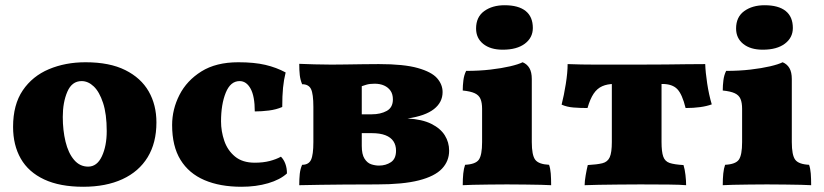

<svg xmlns="http://www.w3.org/2000/svg" viewBox="-20 -705 3151 734"><path d="M298 9Q209 9 149 -19Q89 -47 59.5 -98.5Q30 -150 30 -220Q30 -305 67 -359.5Q104 -414 167 -440.5Q230 -467 307 -467Q399 -467 459 -437Q519 -407 548.5 -355.5Q578 -304 578 -237Q578 -159 544.5 -104Q511 -49 448 -20Q385 9 298 9ZM317 -68Q351 -68 369.5 -107.5Q388 -147 388 -204Q388 -269 374 -311.5Q360 -354 338.5 -374.5Q317 -395 292 -395Q255 -395 237.5 -354.5Q220 -314 220 -258Q220 -207 230.5 -163.5Q241 -120 263 -94Q285 -68 317 -68Z M1077 -42Q1051 -18 1005 -4.5Q959 9 903 9Q821 9 761.5 -16.5Q702 -42 670 -94Q638 -146 638 -227Q638 -287 666 -342Q694 -397 750 -432Q806 -467 891 -467Q952 -467 994.5 -457Q1037 -447 1072 -428Q1065 -400 1062 -369.5Q1059 -339 1059 -296Q1036 -286 1008 -282.5Q980 -279 954 -279Q954 -337 938 -366Q922 -395 896 -395Q861 -395 843 -350.5Q825 -306 825 -241Q825 -203 837.5 -166.5Q850 -130 878.5 -106.5Q907 -83 954 -83Q986 -83 1011 -89.5Q1036 -96 1054 -106Q1065 -95 1071 -78.5Q1077 -62 1077 -42Z M1124 3Q1124 -22 1126 -40.5Q1128 -59 1135 -75Q1160 -75 1169 -94Q1178 -113 1178 -162V-296Q1178 -346 1169 -364.5Q1160 -383 1135 -383Q1128 -400 1126 -418Q1124 -436 1124 -461Q1147 -460 1182 -459Q1217 -458 1247 -458Q1267 -458 1299.5 -458.5Q1332 -459 1367 -459.5Q1402 -460 1428 -460Q1524 -460 1577 -445Q1630 -430 1651 -406Q1672 -382 1672 -353Q1672 -314 1639 -288Q1606 -262 1538 -252Q1594 -249 1629 -231.5Q1664 -214 1680.5 -187.5Q1697 -161 1697 -129Q1697 -89 1669.5 -60Q1642 -31 1581.5 -15.5Q1521 0 1421 0Q1346 0 1296 0.5Q1246 1 1206.5 1.5Q1167 2 1124 3ZM1429 -72Q1455 -72 1474.5 -85Q1494 -98 1494 -129Q1494 -150 1484 -165Q1474 -180 1453.5 -188Q1433 -196 1401 -196H1330V-268H1401Q1435 -268 1458.5 -281Q1482 -294 1482 -325Q1482 -345 1473 -358Q1464 -371 1448.5 -378Q1433 -385 1412 -385Q1393 -385 1380 -381Q1367 -377 1346 -370L1363 -430V-147Q1363 -115 1373.5 -98.5Q1384 -82 1399 -77Q1414 -72 1429 -72Z M1749 3Q1749 -22 1751 -41.5Q1753 -61 1758 -75Q1798 -77 1810.5 -94.5Q1823 -112 1823 -162V-289Q1823 -312 1817 -326.5Q1811 -341 1795 -348.5Q1779 -356 1749 -359Q1749 -378 1751.5 -398Q1754 -418 1762 -434Q1812 -434 1855 -439Q1898 -444 1930 -451.5Q1962 -459 1978 -467Q1995 -460 2004 -444.5Q2013 -429 2013 -403V-162Q2013 -112 2026 -94.5Q2039 -77 2079 -75Q2084 -61 2085.5 -41.5Q2087 -22 2087 3Q2075 2 2048 1.5Q2021 1 1987 0.5Q1953 0 1918 0Q1884 0 1849.5 0.5Q1815 1 1788 1.5Q1761 2 1749 3ZM1902 -515Q1855 -515 1827.5 -537Q1800 -559 1800 -596Q1800 -640 1831 -662.5Q1862 -685 1909 -685Q1962 -685 1989.5 -663Q2017 -641 2017 -598Q2017 -561 1986.5 -538Q1956 -515 1902 -515Z M2215 3Q2215 -12 2219 -35Q2223 -58 2227 -74Q2263 -76 2283 -81Q2303 -86 2311 -104Q2319 -122 2319 -162V-401H2509V-162Q2509 -125 2515.5 -106.5Q2522 -88 2540 -82Q2558 -76 2593 -74Q2598 -58 2600.5 -36Q2603 -14 2603 3Q2582 1 2535.5 0.5Q2489 0 2428 0Q2388 0 2346 0.5Q2304 1 2269 1.5Q2234 2 2215 3ZM2226 -292Q2198 -292 2172.5 -294Q2147 -296 2127 -305Q2136 -340 2143 -384Q2150 -428 2150 -460Q2178 -459 2203 -458.5Q2228 -458 2256.5 -458Q2285 -458 2323.5 -458Q2362 -458 2417 -458Q2480 -458 2524 -458.5Q2568 -459 2603.5 -459.5Q2639 -460 2676 -460Q2677 -429 2683.5 -386Q2690 -343 2701 -306Q2682 -299 2656.5 -295.5Q2631 -292 2601 -292Q2588 -345 2569 -364.5Q2550 -384 2512 -384H2327Q2302 -384 2282.5 -375.5Q2263 -367 2249.5 -347Q2236 -327 2226 -292Z M2743 3Q2743 -22 2745 -41.5Q2747 -61 2752 -75Q2792 -77 2804.5 -94.5Q2817 -112 2817 -162V-289Q2817 -312 2811 -326.5Q2805 -341 2789 -348.5Q2773 -356 2743 -359Q2743 -378 2745.5 -398Q2748 -418 2756 -434Q2806 -434 2849 -439Q2892 -444 2924 -451.5Q2956 -459 2972 -467Q2989 -460 2998 -444.5Q3007 -429 3007 -403V-162Q3007 -112 3020 -94.5Q3033 -77 3073 -75Q3078 -61 3079.5 -41.5Q3081 -22 3081 3Q3069 2 3042 1.5Q3015 1 2981 0.5Q2947 0 2912 0Q2878 0 2843.5 0.5Q2809 1 2782 1.5Q2755 2 2743 3ZM2896 -515Q2849 -515 2821.5 -537Q2794 -559 2794 -596Q2794 -640 2825 -662.5Q2856 -685 2903 -685Q2956 -685 2983.5 -663Q3011 -641 3011 -598Q3011 -561 2980.5 -538Q2950 -515 2896 -515Z"/></svg>

Font: Vollkorn Black
Style: Regular
Weight: 900
Designer: Friedrich Althausen
Foundry: Friedrich Althausen
Version: Version 5.000